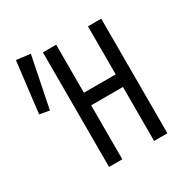

<svg xmlns="http://www.w3.org/2000/svg" viewBox="-160 -821 919 952"><g transform="rotate(-30 300.0 -345.0)"><path d="M194 0V-656H270V-381H452V-656H528V0H452V-309H270V0ZM80 -389 24 -399 59 -690 139 -680Z"/></g></svg>

Font: Source Code Pro
Style: Regular
Weight: 400
Monospace: yes
Designer: Paul D. Hunt, Teo Tuominen
Foundry: Adobe Systems Incorporated
Version: Version 1.018;hotconv 1.0.116;makeotfexe 2.5.65601